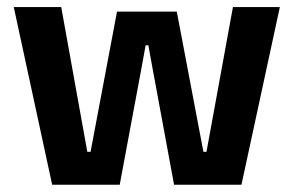

<svg xmlns="http://www.w3.org/2000/svg" viewBox="-20 -510 810 530"><path d="M124 0 18 -490.5H149L221 -91H230L303 -478H468L541.5 -91H550L623 -490.5H752.5L646.5 0H460.5L400.5 -324.5L389.5 -385H382L371 -324.5L310.5 0Z"/></svg>

Font: Anek Latin SemiBold
Style: Regular
Weight: 600
Designer: Yesha Goshar
Foundry: Ek Type
Version: Version 1.003